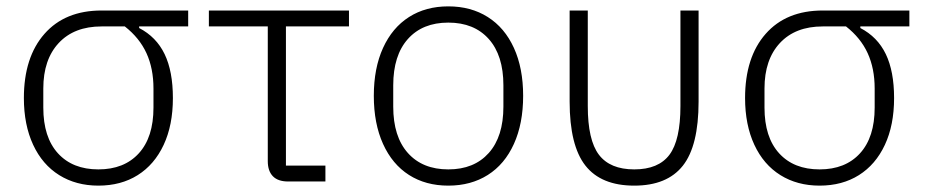

<svg xmlns="http://www.w3.org/2000/svg" viewBox="-20 -570 2904 603"><path d="M417 -482Q471 -454 497 -400Q523 -346 523 -262Q523 -177 494 -115Q465 -53 412.5 -20Q360 13 289 13Q219 13 166 -20Q113 -53 84 -115.5Q55 -178 55 -262Q55 -390 119.5 -463.5Q184 -537 299 -537H571V-487H417ZM299 -487Q213 -487 164.5 -435Q116 -383 116 -292V-232Q116 -139 162 -88.5Q208 -38 289 -38Q370 -38 416 -88.5Q462 -139 462 -232V-292Q462 -355 440 -403Q418 -451 372 -487Z M885 0Q853 0 837 -16.5Q821 -33 821 -64V-487H636V-537H1076V-487H878V-50H1002V0Z M1154 -269Q1154 -356 1183 -419.5Q1212 -483 1264.5 -516.5Q1317 -550 1388 -550Q1459 -550 1512 -516.5Q1565 -483 1594 -419.5Q1623 -356 1623 -269Q1623 -182 1594 -118Q1565 -54 1512 -20.5Q1459 13 1388 13Q1317 13 1264.5 -20.5Q1212 -54 1183 -118Q1154 -182 1154 -269ZM1561 -235V-302Q1561 -396 1515 -447.5Q1469 -499 1388 -499Q1307 -499 1261 -447.5Q1215 -396 1215 -302V-235Q1215 -141 1261 -89.5Q1307 -38 1388 -38Q1469 -38 1515 -89.5Q1561 -141 1561 -235Z M1826 -237Q1826 -130 1861 -84Q1896 -38 1972 -38Q2048 -38 2082.5 -84Q2117 -130 2117 -237V-537H2174V-251Q2174 -112 2124.5 -49.5Q2075 13 1972 13Q1868 13 1818.5 -50Q1769 -113 1769 -251V-537H1826Z M2682 -482Q2736 -454 2762 -400Q2788 -346 2788 -262Q2788 -177 2759 -115Q2730 -53 2677.5 -20Q2625 13 2554 13Q2484 13 2431 -20Q2378 -53 2349 -115.5Q2320 -178 2320 -262Q2320 -390 2384.5 -463.5Q2449 -537 2564 -537H2836V-487H2682ZM2564 -487Q2478 -487 2429.5 -435Q2381 -383 2381 -292V-232Q2381 -139 2427 -88.5Q2473 -38 2554 -38Q2635 -38 2681 -88.5Q2727 -139 2727 -232V-292Q2727 -355 2705 -403Q2683 -451 2637 -487Z"/></svg>

Font: IBM Plex Sans JP Light
Style: Regular
Weight: 300
Designer: Mike Abbink; Paul van der Laan; Pieter van Rosmalen; Wujin Sim; Yejin Wi; Jinhee Kim; Boomi Park; Yona Kim; Kichan Ma
Foundry: Sandoll Inc.
Version: Version 1.002